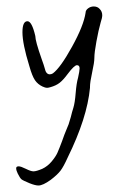

<svg xmlns="http://www.w3.org/2000/svg" viewBox="-20 -442 368 597"><path d="M273.4 -261.7Q273.4 -278.3 279.8 -313Q286.1 -347.7 293 -372.1Q297.9 -386.7 297.9 -394.5Q297.9 -406.2 290 -414.1Q283.2 -421.9 271.5 -421.9Q261.7 -421.9 253.9 -416Q246.1 -410.2 246.1 -402.3Q240.2 -362.3 204.1 -296.9Q168 -231.4 144.5 -213.9Q139.6 -210.9 134.8 -210.9Q123 -210.9 119.1 -229.5Q117.2 -237.3 109.4 -258.8Q89.8 -314.5 89.8 -330.1Q79.1 -376 65.4 -376Q49.8 -376 49.8 -341.8Q49.8 -305.7 71.3 -236.3Q80.1 -205.1 88.9 -192.4Q97.7 -179.7 112.3 -172.9Q121.1 -168.9 126 -168.9Q129.9 -168.9 136.7 -170.9Q154.3 -175.8 165.5 -184.6Q176.8 -193.4 190.4 -211.9Q210.9 -239.3 219.2 -239.3Q227.5 -239.3 227.5 -229.5Q227.5 -221.7 222.7 -200.2Q217.8 -183.6 215.3 -152.8Q212.9 -122.1 208 -106.4Q204.1 -94.7 200.2 -78.1Q195.3 -61.5 193.4 -55.7Q191.4 -49.8 186 -37.6Q180.7 -25.4 172.9 -2.9Q164.1 20.5 158.7 32.7Q153.3 44.9 140.6 60.1Q127.9 75.2 111.3 83Q92.8 90.8 84 90.8Q76.2 90.8 60.5 83Q44.9 75.2 38.1 75.2Q30.3 75.2 30.3 81.1Q30.3 87.9 35.2 97.7Q42 111.3 46.4 115.2Q50.8 119.1 72.3 127.9Q89.8 134.8 99.6 134.8Q113.3 134.8 137.7 117.2Q158.2 101.6 168 88.9Q177.7 76.2 190.4 47.9Q251 -75.2 259.8 -168.9Q259.8 -169.9 259.8 -171.9Q259.8 -186.5 266.6 -217.3Q273.4 -248 273.4 -261.7Z"/></svg>

Font: 辰宇落雁體 Thin Monospaced
Style: Regular
Weight: 100
Designer: Written by Liu, Wei-Chen; Created by Wang, Li-Yu.
Version: Version 1.000